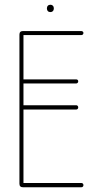

<svg xmlns="http://www.w3.org/2000/svg" viewBox="-20 -790 420 810"><path d="M323 -18Q327 -18 329.5 -15.5Q332 -13 332 -9Q332 -5 329.5 -2.5Q327 0 323 0H77Q62 0 62 -15V-644Q62 -659 77 -659H323Q327 -659 329.5 -656.5Q332 -654 332 -651Q332 -647 329.5 -644.5Q327 -642 323 -642H79V-18ZM302 -346Q305 -346 307.5 -343.5Q310 -341 310 -337Q310 -333 307.5 -330.5Q305 -328 302 -328H71Q67 -328 64.5 -330.5Q62 -333 62 -337Q62 -341 64.5 -343.5Q67 -346 71 -346ZM302 -455Q305 -455 307.5 -453Q310 -451 310 -447Q310 -443 307.5 -440.5Q305 -438 302 -438H71Q67 -438 64.5 -440.5Q62 -443 62 -447Q62 -451 64.5 -453Q67 -455 71 -455ZM178 -756Q178 -762 182 -766Q186 -770 193 -770Q199 -770 203 -766Q207 -762 207 -756V-753Q207 -747 203 -743Q199 -739 193 -739Q186 -739 182 -743Q178 -747 178 -753Z"/></svg>

Font: Libertine-Super Thin
Style: Regular
Weight: 100
Designer: Bastien Sozeau
Foundry: NBR — Bastien Sozeau
Version: Version 2.003;gftools[0.9.33]